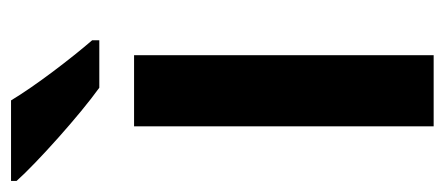

<svg xmlns="http://www.w3.org/2000/svg" viewBox="-268 -557 806 348"><g transform="rotate(-90 135.0 -383.0)"><path d="M127 -766H-19V-756C14 -719 101 -641 150 -606H236V-619C204 -656 154 -721 127 -766ZM209 0V-543H80V0Z"/></g></svg>

Font: Noto Sans Thaana SemiBold
Style: Regular
Weight: 600
Designer: David Williams
Foundry: Google Inc.
Version: Version 3.001